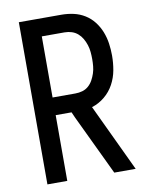

<svg xmlns="http://www.w3.org/2000/svg" viewBox="-83 -796 666 857"><g transform="rotate(-10 250.0 -367.5)"><path d="M62 0V-735H255Q283 -735 310 -729Q337 -723 360.5 -708.5Q384 -694 401 -672Q418 -650 428 -624.5Q438 -599 442 -571.5Q446 -544 446 -516Q446 -483 440 -450Q434 -417 418 -387.5Q402 -358 376 -336.5Q350 -315 318 -305L462 0H365L235 -273L224 -298H152V0ZM152 -378H255Q272 -378 287.5 -382.5Q303 -387 315 -397.5Q327 -408 335 -422.5Q343 -437 348 -452.5Q353 -468 354.5 -484Q356 -500 356 -516Q356 -532 354.5 -548.5Q353 -565 348 -580.5Q343 -596 335 -610Q327 -624 315 -634.5Q303 -645 287.5 -650Q272 -655 255 -655H152Z"/></g></svg>

Font: Iosevka SS18 Medium
Style: Regular
Weight: 500
Monospace: yes
Designer: Belleve Invis
Foundry: Belleve Invis
Version: Version 25.1.1; ttfautohint (v1.8.4)